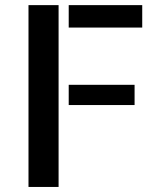

<svg xmlns="http://www.w3.org/2000/svg" viewBox="-20 -740 617 760"><path d="M92.8 -719.7H211.9V0H92.8ZM512.7 -324.2H252V-404.3H512.7ZM543 -719.7V-630.9H252V-719.7Z"/></svg>

Font: Allerta
Style: Stencil
Weight: 400
Designer: Matt McInerney
Foundry: Matt McInerney
Version: Version 1.0